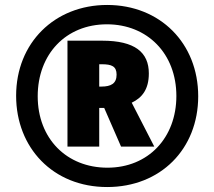

<svg xmlns="http://www.w3.org/2000/svg" viewBox="-20 -744 864 774"><path d="M412 10C627 10 779 -143 779 -356C779 -570 625 -724 412 -724C200 -724 45 -571 45 -358C45 -148 194 10 412 10ZM413 -68C249 -68 132 -185 132 -356C132 -525 245 -646 411 -646C574 -646 691 -528 691 -357C691 -189 578 -68 413 -68ZM252 -153H380V-309H400L468 -153H602L511 -330C553 -350 580 -384 580 -448C580 -533 524 -580 392 -580H252ZM389 -395H380V-485H390C430 -485 450 -477 450 -443C450 -407 427 -395 389 -395Z"/></svg>

Font: Noto Sans Devanagari UI SemiCondensed Black
Style: Regular
Weight: 900
Width: 4
Designer: Jelle Bosma - Monotype Design Team
Foundry: Monotype Imaging Inc.
Version: Version 2.004